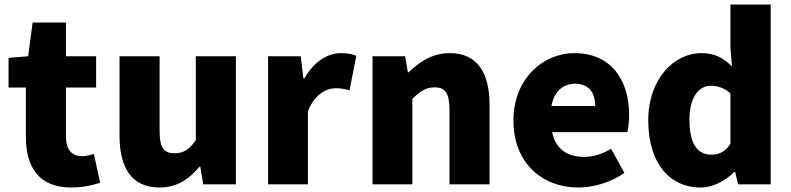

<svg xmlns="http://www.w3.org/2000/svg" viewBox="-20 -819 3515 853"><path d="M296 14C354 14 395 2 425 -7L397 -135C383 -131 363 -125 345 -125C303 -125 273 -150 273 -213V-430H407V-569H273V-719H125L105 -569L18 -562V-430H95V-211C95 -76 153 14 296 14Z M688 14C766 14 819 -22 866 -78H870L883 0H1028V-569H850V-196C820 -154 795 -138 755 -138C710 -138 689 -160 689 -239V-569H511V-217C511 -75 564 14 688 14Z M1171 0H1348V-325C1378 -400 1429 -427 1471 -427C1496 -427 1513 -423 1533 -418L1563 -571C1547 -578 1528 -583 1494 -583C1437 -583 1374 -546 1332 -470H1328L1316 -569H1171Z M1635 0H1812V-380C1847 -413 1871 -431 1911 -431C1956 -431 1977 -408 1977 -330V0H2155V-352C2155 -494 2102 -583 1978 -583C1901 -583 1843 -544 1796 -498H1792L1780 -569H1635Z M2550 14C2617 14 2695 -9 2754 -51L2695 -158C2654 -134 2616 -122 2575 -122C2503 -122 2449 -154 2433 -232H2767C2771 -245 2775 -277 2775 -308C2775 -464 2695 -583 2531 -583C2393 -583 2261 -469 2261 -284C2261 -96 2387 14 2550 14ZM2430 -348C2442 -416 2485 -447 2534 -447C2599 -447 2624 -405 2624 -348Z M3093 14C3147 14 3202 -15 3242 -55H3246L3259 0H3404V-799H3225V-609L3232 -524C3195 -560 3158 -583 3095 -583C2977 -583 2860 -471 2860 -284C2860 -99 2951 14 3093 14ZM3140 -132C3079 -132 3043 -178 3043 -287C3043 -392 3088 -438 3137 -438C3167 -438 3198 -429 3225 -404V-180C3201 -143 3174 -132 3140 -132Z"/></svg>

Font: Noto Sans Korean Black
Style: Bold
Weight: 900
Designer: Ryoko NISHIZUKA (kana & ideographs); Paul D. Hunt (Latin, Greek & Cyrillic); Wenlong ZHANG (bopomofo); Sandoll Communica
Foundry: Adobe Systems Incorporated
Version: Version 1.000;PS 1;hotconv 1.0.78;makeotf.lib2.5.61930